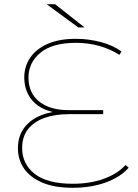

<svg xmlns="http://www.w3.org/2000/svg" viewBox="-20 -887 654 910"><path d="M324 3Q238 3 180.5 -21.5Q123 -46 94 -88Q65 -130 65 -184Q65 -243 95.5 -282.5Q126 -322 178.5 -342Q231 -362 296 -362L300 -349Q235 -349 189 -370Q143 -391 119 -430Q95 -469 95 -521Q95 -571 122.5 -612.5Q150 -654 204.5 -678.5Q259 -703 339 -703Q401 -703 458.5 -687.5Q516 -672 556 -643L546 -627Q502 -655 450 -669.5Q398 -684 340 -684Q228 -684 171.5 -637Q115 -590 115 -520Q115 -446 166 -405.5Q217 -365 305 -365H469V-346H306Q242 -346 192 -328.5Q142 -311 113.5 -275.5Q85 -240 85 -185Q85 -110 144.5 -63Q204 -16 325 -16Q406 -16 471.5 -39.5Q537 -63 575 -105L590 -92Q550 -47 480.5 -22Q411 3 324 3ZM351 -757 201 -867H241L381 -757Z"/></svg>

Font: Montserrat Alternates Thin
Style: Regular
Weight: 100
Designer: Julieta Ulanovsky
Foundry: Julieta Ulanovsky
Version: Version 9.000